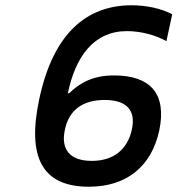

<svg xmlns="http://www.w3.org/2000/svg" viewBox="-20 -699 673 728"><path d="M479 -679C309 -679 182 -573 129 -324C82 -105 138 9 317 9C461 9 555 -69 584 -205C613 -345 549 -413 412 -413C337 -413 286 -388 244 -347L237 -344C266 -486 337 -581 461 -581C516 -581 572 -565 611 -543L633 -645C589 -668 532 -679 479 -679ZM226 -207C241 -281 293 -320 377 -320C460 -320 496 -281 480 -208C464 -133 411 -89 328 -89C244 -89 210 -133 226 -207Z"/></svg>

Font: LT Wave Mono Medium
Style: Italic
Weight: 500
Designer: Daniel Lyons
Version: Version 2.5 (Glyphs App)